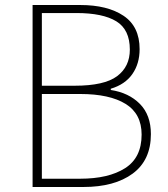

<svg xmlns="http://www.w3.org/2000/svg" viewBox="-20 -746 672 766"><path d="M110 -726H300Q409 -726 473 -683Q537 -640 537 -550Q537 -492 508 -450.5Q479 -409 422 -392V-387Q494 -376 538 -331.5Q582 -287 582 -211Q582 -107 509.5 -53.5Q437 0 313 0H110ZM278 -404Q396 -404 447 -442Q498 -480 498 -548Q498 -628 444 -661Q390 -694 285 -694H147V-404ZM300 -33Q413 -33 479 -75Q545 -117 545 -209Q545 -292 481 -331.5Q417 -371 300 -371H147V-33Z"/></svg>

Font: SpoqaHanSansJP-Thin
Style: Regular
Weight: 250
Designer: [Source Han Sans]
Ryoko NISHIZUKA  (kana & ideographs); Paul D. Hunt (Latin, Greek & Cyrillic); Wenlong ZHANG  (bopomofo
Foundry: Spoqa (http://bi.spoqa.com)
Version: Version 1.002.20150607